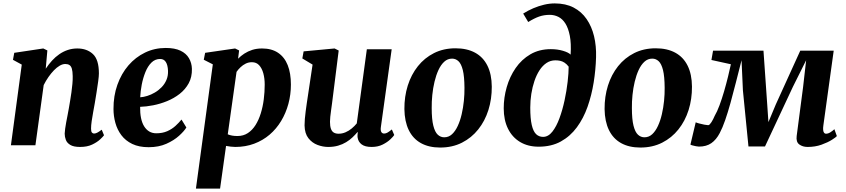

<svg xmlns="http://www.w3.org/2000/svg" viewBox="-20 -851 4958 1125"><path d="M248 -448.5Q265 -474 284.8 -495.8Q304.5 -517.5 327.8 -533.5Q351 -549.5 377.2 -558.2Q403.5 -567 433 -567Q489 -567 524.2 -534.5Q559.5 -502 559.5 -420.5Q559.5 -404.5 555.2 -373.5Q551 -342.5 545.5 -308.2Q540 -274 535.5 -247Q531 -222 526 -194.5Q521 -167 517.2 -141.5Q513.5 -116 513.5 -97Q513.5 -79.5 519 -74Q524.5 -68.5 531 -68.5Q539.5 -68.5 549.5 -73.5Q559.5 -78.5 576 -91L589.5 -58.5Q584.5 -51 567 -34.5Q549.5 -18 520.2 -4Q491 10 449.5 10Q411.5 10 392 -1.8Q372.5 -13.5 365.8 -31.5Q359 -49.5 359 -68Q359.5 -80 361.8 -97Q364 -114 367.8 -134Q371.5 -154 375.8 -175.5Q380 -197 383.5 -217Q387 -237.5 391 -261.2Q395 -285 398.5 -310Q402 -335 404.2 -359.2Q406.5 -383.5 406 -405Q405.5 -433.5 401 -448.5Q396.5 -463.5 387 -469.8Q377.5 -476 362.5 -476Q346.5 -476 329.5 -466Q312.5 -456 296 -439Q279.5 -422 264 -399.8Q248.5 -377.5 236 -352.5L187.5 0H44L107.5 -472.5L56 -500.5L63.5 -541.5L233.5 -567L257.5 -555.5Z M1072 -104Q1059 -82.5 1029.2 -55.5Q999.5 -28.5 954.8 -8.5Q910 11.5 851 11.5Q794.5 11.5 755 -7.5Q715.5 -26.5 691.2 -58.8Q667 -91 656 -131Q645 -171 645 -212Q644.5 -289 667.8 -354.2Q691 -419.5 732.5 -467.8Q774 -516 830 -543Q886 -570 951 -570Q1004 -570 1037.5 -554Q1071 -538 1087.2 -510Q1103.5 -482 1104.5 -447.5Q1105.5 -399.5 1085.8 -363.2Q1066 -327 1032.8 -301Q999.5 -275 959 -258.5Q918.5 -242 877.2 -234Q836 -226 801 -225Q800.5 -189 806.2 -160.2Q812 -131.5 824.2 -111.5Q836.5 -91.5 854.2 -80.8Q872 -70 896 -70Q932 -70 959.8 -82.2Q987.5 -94.5 1008 -113.2Q1028.5 -132 1043.5 -150.5ZM918.5 -505.5Q888.5 -505.5 867 -484Q845.5 -462.5 831.8 -428.2Q818 -394 810.5 -355Q803 -316 801.5 -281Q820.5 -282 843 -289Q865.5 -296 887.2 -308.8Q909 -321.5 927 -340Q945 -358.5 955.2 -382.5Q965.5 -406.5 964.5 -436Q963 -470.5 951.5 -488Q940 -505.5 918.5 -505.5Z M1128 254 1227 -474 1174 -501 1182 -541.5 1357.5 -567 1381 -555.5 1375 -507Q1390.5 -523 1411.5 -536.8Q1432.5 -550.5 1458.2 -558.8Q1484 -567 1515.5 -567Q1571.5 -567 1609.2 -541.8Q1647 -516.5 1665.8 -469.2Q1684.5 -422 1684.5 -355.5Q1684.5 -297 1669.8 -242.5Q1655 -188 1627.2 -142Q1599.5 -96 1559.8 -62Q1520 -28 1469.2 -9Q1418.5 10 1358.5 10Q1346 10 1332 8.2Q1318 6.5 1304.5 4L1269.5 254ZM1314.5 -64Q1326 -59 1340 -56.5Q1354 -54 1371.5 -54Q1406 -54 1432.2 -71.2Q1458.5 -88.5 1477.2 -118.2Q1496 -148 1508 -186.8Q1520 -225.5 1525.5 -268.8Q1531 -312 1531 -355.5Q1531 -392 1522.8 -421.8Q1514.5 -451.5 1498.2 -469Q1482 -486.5 1456 -486.5Q1436 -486.5 1419.5 -478.2Q1403 -470 1389.5 -457.2Q1376 -444.5 1366 -430Z M1903 10Q1872 10 1840.5 -1.8Q1809 -13.5 1787.2 -41Q1765.5 -68.5 1764.5 -116Q1764.5 -133.5 1766.2 -154.2Q1768 -175 1771 -198.2Q1774 -221.5 1777.5 -245.5Q1781 -269.5 1784.5 -292L1811.5 -472.5L1751.5 -508.5L1759 -550L1940.5 -567L1964.5 -555L1931 -288.5Q1928.5 -267 1925.5 -245.2Q1922.5 -223.5 1919.8 -203.5Q1917 -183.5 1915.2 -166.5Q1913.5 -149.5 1913.5 -137.5Q1913.5 -112 1919 -96.5Q1924.5 -81 1935.8 -74.2Q1947 -67.5 1964 -67.5Q1985 -67.5 2004.8 -76Q2024.5 -84.5 2041.2 -98.5Q2058 -112.5 2070.5 -128L2129.5 -562.5H2275L2211.5 -105.5Q2209 -86 2214.5 -77.2Q2220 -68.5 2230.5 -68.5Q2239.5 -68.5 2248.8 -73.2Q2258 -78 2276 -92.5L2290 -60Q2285 -51.5 2267.5 -34.8Q2250 -18 2222.2 -4Q2194.5 10 2157.5 10Q2119 10 2099.2 -4.8Q2079.5 -19.5 2075.5 -44.5Q2075 -47 2074.8 -50.8Q2074.5 -54.5 2074.8 -58.8Q2075 -63 2075.5 -67.5Q2076 -72 2076.5 -76L2074.5 -77Q2061.5 -61.5 2045.2 -46Q2029 -30.5 2008 -17.8Q1987 -5 1961 2.5Q1935 10 1903 10Z M2649 -568Q2716.5 -568 2763.8 -542.2Q2811 -516.5 2836 -466.2Q2861 -416 2861.5 -343.5Q2862 -271 2841.8 -206.5Q2821.5 -142 2782.2 -92.8Q2743 -43.5 2686.8 -15Q2630.5 13.5 2559 13.5Q2493 13.5 2446.2 -12.5Q2399.5 -38.5 2375 -89Q2350.5 -139.5 2349.5 -212Q2349 -285 2369.2 -349.5Q2389.5 -414 2428.5 -463Q2467.5 -512 2523.2 -540Q2579 -568 2649 -568ZM2629 -507.5Q2602.5 -507.5 2582.8 -489.2Q2563 -471 2549 -440.5Q2535 -410 2526 -372.2Q2517 -334.5 2513 -294.5Q2509 -254.5 2509.5 -218Q2509.5 -152 2519 -114.5Q2528.5 -77 2545 -61.8Q2561.5 -46.5 2583 -46.5Q2609 -46.5 2628.5 -64.5Q2648 -82.5 2662.2 -113.2Q2676.5 -144 2685.2 -182Q2694 -220 2698 -260Q2702 -300 2701.5 -337Q2701 -403.5 2691.8 -440.5Q2682.5 -477.5 2666.2 -492.5Q2650 -507.5 2629 -507.5Z M3136 8.5Q3073.5 8.5 3027.5 -19Q2981.5 -46.5 2956.5 -97Q2931.5 -147.5 2931.5 -216.5Q2931.5 -279 2949 -340.2Q2966.5 -401.5 3001.2 -452Q3036 -502.5 3087.8 -532.8Q3139.5 -563 3207.5 -563Q3246 -563 3278.2 -553.5Q3310.5 -544 3323.5 -531Q3327.5 -596.5 3318.8 -641.2Q3310 -686 3293 -713Q3276 -740 3252.2 -752Q3228.5 -764 3201 -764Q3167.5 -764 3139 -754Q3110.5 -744 3075 -722L3045.5 -771.5Q3074 -789.5 3105.2 -802.8Q3136.5 -816 3168.2 -823.5Q3200 -831 3230.5 -831Q3294.5 -831 3341 -806.8Q3387.5 -782.5 3417.2 -739.2Q3447 -696 3460.8 -638.8Q3474.5 -581.5 3472.5 -515.5Q3470.5 -442 3458.5 -367.5Q3446.5 -293 3422.8 -225.5Q3399 -158 3360.2 -105.2Q3321.5 -52.5 3266.2 -22Q3211 8.5 3136 8.5ZM3162 -49Q3192.5 -49 3216.5 -79.5Q3240.5 -110 3258.2 -158.5Q3276 -207 3288 -263Q3300 -319 3306 -371.5Q3312 -424 3312 -460.5Q3300 -476 3287.5 -484Q3275 -492 3261.8 -494.8Q3248.5 -497.5 3234 -497.5Q3205.5 -497.5 3182.2 -482Q3159 -466.5 3141.2 -439.2Q3123.5 -412 3111.5 -376.5Q3099.5 -341 3093.2 -301.2Q3087 -261.5 3087 -220.5Q3087 -156 3095.8 -118.5Q3104.5 -81 3121.2 -65Q3138 -49 3162 -49Z M3822 -568Q3889.5 -568 3936.8 -542.2Q3984 -516.5 4009 -466.2Q4034 -416 4034.5 -343.5Q4035 -271 4014.8 -206.5Q3994.5 -142 3955.2 -92.8Q3916 -43.5 3859.8 -15Q3803.5 13.5 3732 13.5Q3666 13.5 3619.2 -12.5Q3572.5 -38.5 3548 -89Q3523.5 -139.5 3522.5 -212Q3522 -285 3542.2 -349.5Q3562.5 -414 3601.5 -463Q3640.5 -512 3696.2 -540Q3752 -568 3822 -568ZM3802 -507.5Q3775.5 -507.5 3755.8 -489.2Q3736 -471 3722 -440.5Q3708 -410 3699 -372.2Q3690 -334.5 3686 -294.5Q3682 -254.5 3682.5 -218Q3682.5 -152 3692 -114.5Q3701.5 -77 3718 -61.8Q3734.5 -46.5 3756 -46.5Q3782 -46.5 3801.5 -64.5Q3821 -82.5 3835.2 -113.2Q3849.5 -144 3858.2 -182Q3867 -220 3871 -260Q3875 -300 3874.5 -337Q3874 -403.5 3864.8 -440.5Q3855.5 -477.5 3839.2 -492.5Q3823 -507.5 3802 -507.5Z M4712 10Q4683.5 10 4663.5 -4.5Q4643.5 -19 4648 -54L4685.5 -340L4703.5 -498L4625.5 -341.5L4462.5 7H4365.5L4333 -321.5L4325 -498Q4307.5 -430 4291.5 -366.2Q4275.5 -302.5 4260 -247Q4244.5 -191.5 4229 -146.8Q4213.5 -102 4197 -71Q4177 -32.5 4148 -12.2Q4119 8 4075.5 8Q4069 8 4057.8 5.8Q4046.5 3.5 4036.5 0.8Q4026.5 -2 4025.5 -4L4056.5 -134.5Q4060.5 -132 4075.8 -127.8Q4091 -123.5 4107.2 -120.5Q4123.5 -117.5 4129.5 -117.5Q4134 -117.5 4138.8 -122.5Q4143.5 -127.5 4148.8 -135.5Q4154 -143.5 4158.8 -153.2Q4163.5 -163 4167.5 -172Q4181.5 -195.5 4195.8 -233.8Q4210 -272 4222.8 -316Q4235.5 -360 4245.8 -402Q4256 -444 4262.5 -474.5L4148.5 -499.5L4158 -554H4453.5L4475.5 -238.5L4482.5 -135.5L4525.5 -238.5L4669 -554H4865L4804.5 -117Q4802 -100 4803.2 -89Q4804.5 -78 4808.8 -72.8Q4813 -67.5 4819.5 -67.5Q4832.5 -67.5 4845.8 -76Q4859 -84.5 4869 -94L4883.5 -53.5Q4879 -47.5 4854.8 -32Q4830.5 -16.5 4793.5 -3.2Q4756.5 10 4712 10Z"/></svg>

Font: Merriweather 20pt ExtraBold
Style: Italic
Weight: 800
Italic angle: -7.8°
Version: Version 2.101